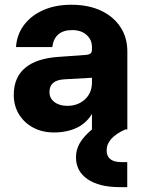

<svg xmlns="http://www.w3.org/2000/svg" viewBox="-20 -534 593 792"><path d="M496.7 0H359.3Q324.8 29 309.1 56.3Q293.4 83.6 293.4 114.9Q293.4 172.4 341.3 205.2Q389.2 237.9 473 237.9H504.9V134.7H481Q419.9 134.7 419.9 86.1Q419.9 60.2 439.1 38.8Q458.4 17.3 496.7 0ZM505.3 -321.7Q505.3 -379.7 476.4 -423Q447.6 -466.4 395.9 -490.4Q344.2 -514.4 274.5 -514.4Q209 -514.4 158.8 -492.4Q108.7 -470.3 79.1 -431Q49.5 -391.6 46 -339.8H195.7Q199.8 -373.8 220.4 -391.9Q241 -409.9 277.4 -409.9Q314.9 -409.9 337.1 -390Q359.3 -370.1 359.3 -340.1V0H505.3ZM387.5 -187 359.3 -194.2Q359.3 -150.4 330.2 -123.9Q301 -97.4 257.9 -97.4Q224.9 -97.4 204.4 -113.1Q184 -128.9 184 -154.4Q184 -203.4 245.1 -206.8L360.6 -213.3L359.3 -329.8Q359.3 -318.4 353.2 -313.3Q347.1 -308.3 331.7 -307.3L222.4 -299.4Q131.2 -293.6 84 -254.2Q36.8 -214.8 36.8 -142.4Q36.8 -97.6 58.2 -62.6Q79.7 -27.5 117 -7.6Q154.4 12.4 202.4 12.4Q258.2 12.4 299.8 -8.4Q341.3 -29.2 364.4 -73.3Q387.5 -117.4 387.5 -187Z"/></svg>

Font: Overused Grotesk Light
Style: Regular
Weight: 300
Designer: RandomMaerks
Version: Version 0.005